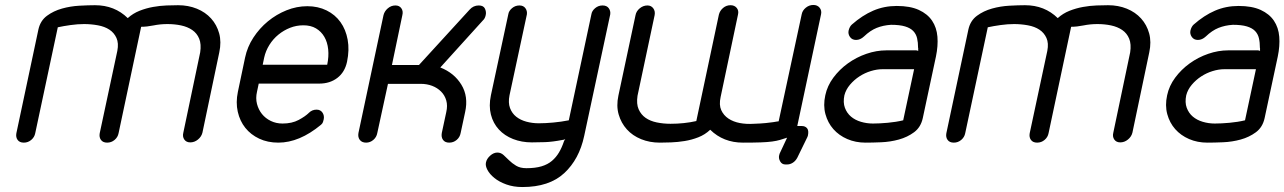

<svg xmlns="http://www.w3.org/2000/svg" viewBox="-20 -575 5178 774"><path d="M122 -38Q119 -22 106 -11Q93 0 76 0Q59 0 51 -11Q43 -22 46 -38L135 -457Q143 -492 169.5 -511.5Q196 -531 230 -540.5Q264 -550 300 -552Q336 -554 363 -554Q442 -554 495 -502Q516 -521 542.5 -531.5Q569 -542 597 -547Q625 -552 651.5 -553Q678 -554 698 -554Q739 -554 773.5 -540Q808 -526 831 -500.5Q854 -475 863.5 -440.5Q873 -406 864 -364L796 -40Q792 -24 778 -12.5Q764 -1 747 -1Q731 -1 723 -12.5Q715 -24 719 -40L787 -364Q792 -397 783 -419Q774 -441 755 -454Q736 -467 710 -472.5Q684 -478 655 -478Q626 -478 599 -472.5Q572 -467 549 -467L458 -38Q455 -22 442 -11Q429 0 412 0Q395 0 387 -11Q379 -22 382 -38L453 -370Q459 -401 449.5 -422Q440 -443 421 -455.5Q402 -468 374.5 -473Q347 -478 319 -478Q293 -478 264.5 -474Q236 -470 213 -465Z M1039 -314H1299Q1306 -347 1303 -376Q1300 -405 1287.5 -426.5Q1275 -448 1254 -460.5Q1233 -473 1203 -473Q1175 -473 1149.5 -463Q1124 -453 1102.5 -435.5Q1081 -418 1066 -394Q1051 -370 1045 -343ZM1225 -120Q1238 -133 1256 -133Q1272 -133 1280 -121Q1288 -109 1285 -94Q1284 -89 1282 -83Q1280 -77 1274 -72Q1187 0 1102 0Q1059 0 1025 -16Q991 -32 969 -59.5Q947 -87 938.5 -124.5Q930 -162 939 -205L968 -343Q977 -386 1001.5 -423.5Q1026 -461 1060 -489Q1094 -517 1135 -533.5Q1176 -550 1219 -550Q1262 -550 1296.5 -533Q1331 -516 1352.5 -486Q1374 -456 1381.5 -415Q1389 -374 1379 -326Q1370 -284 1340 -261Q1310 -238 1267 -238H1023L1016 -205Q1010 -179 1016 -156Q1022 -133 1036 -115.5Q1050 -98 1071.5 -87.5Q1093 -77 1119 -77Q1157 -77 1184 -91.5Q1211 -106 1225 -120Z M1501 -39Q1498 -22 1485 -11Q1472 0 1456 0Q1439 0 1430.5 -11Q1422 -22 1425 -39L1526 -514Q1530 -530 1543.5 -541.5Q1557 -553 1574 -553Q1590 -553 1598 -541.5Q1606 -530 1602 -514L1560 -313H1669L1873 -536Q1888 -553 1910 -553Q1929 -553 1935 -540Q1941 -527 1938 -514Q1935 -500 1927 -493L1755 -303Q1811 -281 1840 -233.5Q1869 -186 1855 -123L1837 -39Q1834 -22 1821 -11Q1808 0 1791 0Q1774 0 1766 -11Q1758 -22 1761 -39L1779 -123Q1785 -149 1779 -170Q1773 -191 1758 -206Q1743 -221 1722 -229Q1701 -237 1676 -237H1544Z M2335 -27Q2315 67 2254.5 123Q2194 179 2086 179Q2050 179 2021 168.5Q1992 158 1973 142.5Q1954 127 1945 110Q1936 93 1939 80Q1942 65 1956 52.5Q1970 40 1985 40Q1999 40 2010 50L2032 71Q2044 83 2060.5 93Q2077 103 2102 103Q2138 103 2163 95.5Q2188 88 2205 73.5Q2222 59 2233.5 39.5Q2245 20 2253 -4Q2254 -6 2255.5 -9.5Q2257 -13 2259 -15Q2256 -13 2254 -12L2248 -11Q2207 -3 2177 -2Q2147 -1 2124 -1Q2083 -1 2048.5 -14.5Q2014 -28 1991 -53Q1968 -78 1959 -113Q1950 -148 1959 -191L2029 -517Q2031 -531 2044 -542Q2057 -553 2074 -553Q2090 -553 2098 -542Q2106 -531 2104 -517L2034 -191Q2028 -161 2036 -139.5Q2044 -118 2061 -104.5Q2078 -91 2102 -84.5Q2126 -78 2152 -78Q2178 -78 2210.5 -81Q2243 -84 2273 -90L2364 -517Q2366 -531 2379 -542Q2392 -553 2409 -553Q2426 -553 2434 -542Q2442 -531 2440 -517Z M3194 -67H3212Q3226 -67 3233.5 -58Q3241 -49 3237 -29Q3236 -25 3235 -23L3194 61Q3187 74 3176 81Q3165 88 3153 88H3146Q3132 88 3125 75.5Q3118 63 3121 51Q3121 49 3122 47.5Q3123 46 3123 44L3153 -20Q3138 -15 3124.5 -11Q3111 -7 3092.5 -4.5Q3074 -2 3046.5 -1Q3019 0 2975 0Q2896 0 2843 -52Q2822 -32 2795 -21.5Q2768 -11 2740 -6.5Q2712 -2 2685.5 -1Q2659 0 2640 0Q2599 0 2564.5 -14Q2530 -28 2507 -53.5Q2484 -79 2474 -113.5Q2464 -148 2473 -190L2542 -514Q2545 -530 2559 -541.5Q2573 -553 2590 -553Q2605 -553 2613.5 -541.5Q2622 -530 2619 -514L2550 -189Q2545 -156 2554.5 -134.5Q2564 -113 2582.5 -100Q2601 -87 2627.5 -81.5Q2654 -76 2683 -76Q2738 -76 2787 -87L2878 -516Q2882 -532 2895 -543Q2908 -554 2925 -554Q2941 -554 2950 -543Q2959 -532 2955 -516L2885 -184Q2878 -152 2887.5 -131Q2897 -110 2916.5 -97Q2936 -84 2962.5 -79Q2989 -74 3019 -76Q3049 -77 3067.5 -79Q3086 -81 3096.5 -82.5Q3107 -84 3111.5 -85Q3116 -86 3119 -86L3212 -518Q3215 -533 3228.5 -544Q3242 -555 3259 -555Q3275 -555 3284 -544Q3293 -533 3290 -518Z M3674 -372 3682 -370Q3681 -372 3681.5 -376Q3682 -380 3681 -382Q3681 -404 3677 -421Q3673 -438 3661.5 -450Q3650 -462 3628.5 -468.5Q3607 -475 3572 -475Q3540 -473 3514 -462.5Q3488 -452 3463 -428Q3448 -414 3431 -414Q3415 -414 3406.5 -426Q3398 -438 3401 -452Q3405 -468 3414 -476Q3456 -513 3500 -532Q3544 -551 3595 -551Q3649 -551 3684 -535Q3719 -519 3737.5 -491.5Q3756 -464 3759 -427Q3762 -390 3753 -347L3700 -99Q3692 -62 3665 -42Q3638 -22 3603.5 -12.5Q3569 -3 3532.5 -1.5Q3496 0 3469 0Q3429 0 3395.5 -14.5Q3362 -29 3339.5 -54.5Q3317 -80 3307.5 -115Q3298 -150 3307 -191Q3315 -229 3339.5 -262Q3364 -295 3398 -319.5Q3432 -344 3472.5 -358Q3513 -372 3553 -372ZM3665 -296H3537Q3515 -296 3490.5 -288.5Q3466 -281 3444.5 -267Q3423 -253 3406.5 -233.5Q3390 -214 3384 -191Q3378 -162 3386 -140.5Q3394 -119 3410.5 -105Q3427 -91 3450.5 -84Q3474 -77 3499 -77Q3525 -77 3558.5 -80Q3592 -83 3621 -90Z M3871 -38Q3868 -22 3855 -11Q3842 0 3825 0Q3808 0 3800 -11Q3792 -22 3795 -38L3884 -457Q3892 -492 3918.5 -511.5Q3945 -531 3979 -540.5Q4013 -550 4049 -552Q4085 -554 4112 -554Q4191 -554 4244 -502Q4265 -521 4291.5 -531.5Q4318 -542 4346 -547Q4374 -552 4400.5 -553Q4427 -554 4447 -554Q4488 -554 4522.5 -540Q4557 -526 4580 -500.5Q4603 -475 4612.5 -440.5Q4622 -406 4613 -364L4545 -40Q4541 -24 4527 -12.5Q4513 -1 4496 -1Q4480 -1 4472 -12.5Q4464 -24 4468 -40L4536 -364Q4541 -397 4532 -419Q4523 -441 4504 -454Q4485 -467 4459 -472.5Q4433 -478 4404 -478Q4375 -478 4348 -472.5Q4321 -467 4298 -467L4207 -38Q4204 -22 4191 -11Q4178 0 4161 0Q4144 0 4136 -11Q4128 -22 4131 -38L4202 -370Q4208 -401 4198.5 -422Q4189 -443 4170 -455.5Q4151 -468 4123.5 -473Q4096 -478 4068 -478Q4042 -478 4013.5 -474Q3985 -470 3962 -465Z M5052 -372 5060 -370Q5059 -372 5059.5 -376Q5060 -380 5059 -382Q5059 -404 5055 -421Q5051 -438 5039.5 -450Q5028 -462 5006.5 -468.5Q4985 -475 4950 -475Q4918 -473 4892 -462.5Q4866 -452 4841 -428Q4826 -414 4809 -414Q4793 -414 4784.5 -426Q4776 -438 4779 -452Q4783 -468 4792 -476Q4834 -513 4878 -532Q4922 -551 4973 -551Q5027 -551 5062 -535Q5097 -519 5115.5 -491.5Q5134 -464 5137 -427Q5140 -390 5131 -347L5078 -99Q5070 -62 5043 -42Q5016 -22 4981.5 -12.5Q4947 -3 4910.5 -1.5Q4874 0 4847 0Q4807 0 4773.5 -14.5Q4740 -29 4717.5 -54.5Q4695 -80 4685.5 -115Q4676 -150 4685 -191Q4693 -229 4717.5 -262Q4742 -295 4776 -319.5Q4810 -344 4850.5 -358Q4891 -372 4931 -372ZM5043 -296H4915Q4893 -296 4868.5 -288.5Q4844 -281 4822.5 -267Q4801 -253 4784.5 -233.5Q4768 -214 4762 -191Q4756 -162 4764 -140.5Q4772 -119 4788.5 -105Q4805 -91 4828.5 -84Q4852 -77 4877 -77Q4903 -77 4936.5 -80Q4970 -83 4999 -90Z"/></svg>

Font: VDS Compensated
Style: Light Italic
Weight: 300
Italic angle: -12°
Designer: artmaker
Foundry: artmaker
Version: Version 1.000 2012 initial release